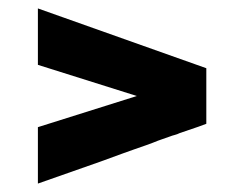

<svg xmlns="http://www.w3.org/2000/svg" viewBox="-20 -481 581 456"><path d="M70 -179 305 -253 70 -327V-461L470 -319V-187L451 -180L407 -165Q401 -162 395 -160.5Q389 -159 384 -157Q376 -154 365.5 -150.5Q355 -147 343 -142Q333 -138 298 -126L270 -116L218 -97L70 -45Z"/></svg>

Font: Saira Stencil
Style: Regular
Weight: 400
Designer: Hector Gatti with collaboration of the Omnibus-Type team
Foundry: Omnibus-Type
Version: Version 1.003